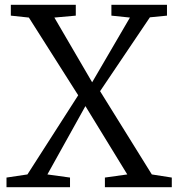

<svg xmlns="http://www.w3.org/2000/svg" viewBox="-20 -778 734 798"><path d="M94 -53 305 -382 100 -705 25 -713V-758H295V-713L206 -705L363 -436L520 -705L443 -713V-758H674V-713L603 -706L396 -399L611 -53L694 -40V0H416V-40L509 -53L335 -337L177 -53L271 -40V0H7V-40Z"/></svg>

Font: Martel
Style: Regular
Weight: 400
Designer: Dan Reynolds
Foundry: Dan Reynolds
Version: Version 1.001; ttfautohint (v1.1) -l 5 -r 5 -G 72 -x 0 -D la